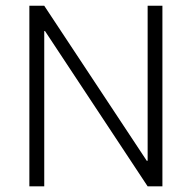

<svg xmlns="http://www.w3.org/2000/svg" viewBox="-20 -660 679 680"><path d="M555.2 -639.6V0H502.9L139.2 -550.3L136.7 -549.8V0H84V-639.6H136.7L500 -90.3L502.9 -90.8V-639.6Z"/></svg>

Font: Yantramanav Light
Style: Regular
Weight: 300
Version: Version 1.001;PS 1.0;hotconv 1.0.72;makeotf.lib2.5.5900; ttf